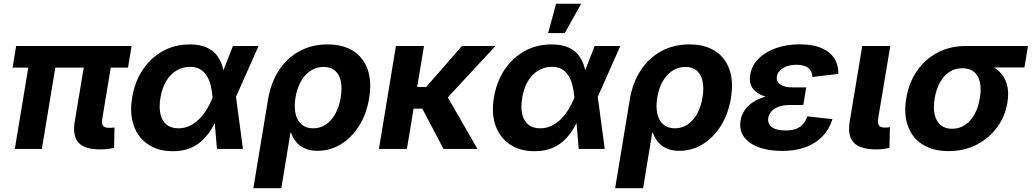

<svg xmlns="http://www.w3.org/2000/svg" viewBox="-20 -775 5369 999"><path d="M503.9 2.4Q419.4 2.4 388.2 -33Q356.9 -68.4 368.7 -141.1L429.2 -504.4H569.8L512.2 -157.7Q507.8 -132.8 515.6 -121.3Q523.4 -109.9 546.4 -109.9Q556.2 -109.9 563.5 -110.4Q570.8 -110.8 575.7 -111.8L573.7 -5.4Q562 -2.9 543.7 -0.2Q525.4 2.4 503.9 2.4ZM57.1 0 140.6 -504.4H281.2L197.8 0ZM45.4 -423.3 64 -535.6H664.6L646 -423.3Z M879.4 11.7Q802.7 11.7 750.5 -23.7Q698.2 -59.1 676 -121.8Q653.8 -184.6 667.5 -266.6Q681.2 -349.6 722.7 -411.9Q764.2 -474.1 826.9 -509Q889.6 -543.9 967.8 -543.9Q1021 -543.9 1055.7 -527.8Q1090.3 -511.7 1110.1 -484.9Q1129.9 -458 1138.7 -425.3Q1147.5 -392.6 1149.9 -359.9H1190.4L1207.5 -274.9L1244.1 0H1108.9L1085.9 -269Q1083.5 -301.8 1076.4 -330.3Q1069.3 -358.9 1055.9 -380.6Q1042.5 -402.3 1021.2 -414.8Q1000 -427.2 968.8 -427.2Q929.7 -427.2 897.7 -407.7Q865.7 -388.2 844.5 -352.5Q823.2 -316.9 814.9 -267.1Q806.6 -217.8 814.7 -181.9Q822.8 -146 846.4 -126.7Q870.1 -107.4 908.2 -107.4Q939.9 -107.4 967 -120.4Q994.1 -133.3 1016.6 -155.8Q1039.1 -178.2 1056.4 -206.8Q1073.7 -235.4 1085.9 -266.1L1191.9 -535.6H1325.2L1205.6 -266.1L1160.2 -181.2H1120.1Q1105.5 -147.5 1086.2 -113.5Q1066.9 -79.6 1039.3 -51Q1011.7 -22.5 972.7 -5.4Q933.6 11.7 879.4 11.7Z M1298.3 204.1 1374.5 -256.8Q1389.2 -345.2 1431.6 -409.7Q1474.1 -474.1 1538.8 -509Q1603.5 -543.9 1684.1 -543.9Q1762.7 -543.9 1816.2 -511Q1869.6 -478 1892.3 -415.5Q1915 -353 1900.9 -265.1Q1887.2 -181.2 1847.9 -119.4Q1808.6 -57.6 1752.7 -23.9Q1696.8 9.8 1632.8 9.8Q1591.8 9.8 1564 -3.7Q1536.1 -17.1 1519.5 -38.3Q1502.9 -59.6 1494.6 -84H1491.2L1443.8 204.1ZM1609.4 -107.4Q1647 -107.4 1676.3 -127.7Q1705.6 -147.9 1725.3 -184.1Q1745.1 -220.2 1752.9 -268.6Q1760.7 -315.9 1753.4 -351.6Q1746.1 -387.2 1723.6 -407Q1701.2 -426.8 1663.6 -426.8Q1627 -426.8 1596.7 -407.2Q1566.4 -387.7 1546.1 -352.3Q1525.9 -316.9 1517.6 -268.6Q1509.8 -220.2 1517.8 -183.8Q1525.9 -147.5 1549.1 -127.4Q1572.3 -107.4 1609.4 -107.4Z M2186 -535.6 2097.2 0H1951.7L2040 -535.6ZM2557.6 -535.6 2255.4 -209.5H2098.1L2113.3 -322.8H2197.8L2383.3 -535.6ZM2287.6 0 2174.3 -215.3 2297.4 -290.5 2464.4 0Z M2761.7 11.7Q2685.1 11.7 2632.8 -23.7Q2580.6 -59.1 2558.3 -121.8Q2536.1 -184.6 2549.8 -266.6Q2563.5 -349.6 2605 -411.9Q2646.5 -474.1 2709.2 -509Q2772 -543.9 2850.1 -543.9Q2903.3 -543.9 2938 -527.8Q2972.7 -511.7 2992.4 -484.9Q3012.2 -458 3021 -425.3Q3029.8 -392.6 3032.2 -359.9H3072.8L3089.8 -274.9L3126.5 0H2991.2L2968.3 -269Q2965.8 -301.8 2958.7 -330.3Q2951.7 -358.9 2938.2 -380.6Q2924.8 -402.3 2903.6 -414.8Q2882.3 -427.2 2851.1 -427.2Q2812 -427.2 2780 -407.7Q2748 -388.2 2726.8 -352.5Q2705.6 -316.9 2697.3 -267.1Q2689 -217.8 2697 -181.9Q2705.1 -146 2728.8 -126.7Q2752.4 -107.4 2790.5 -107.4Q2822.3 -107.4 2849.4 -120.4Q2876.5 -133.3 2898.9 -155.8Q2921.4 -178.2 2938.7 -206.8Q2956.1 -235.4 2968.3 -266.1L3074.2 -535.6H3207.5L3087.9 -266.1L3042.5 -181.2H3002.4Q2987.8 -147.5 2968.5 -113.5Q2949.2 -79.6 2921.6 -51Q2894 -22.5 2855 -5.4Q2815.9 11.7 2761.7 11.7ZM2832 -603 2873.5 -755.4H3003.9L2918.5 -603Z M3180.7 204.1 3256.8 -256.8Q3271.5 -345.2 3314 -409.7Q3356.4 -474.1 3421.1 -509Q3485.8 -543.9 3566.4 -543.9Q3645 -543.9 3698.5 -511Q3752 -478 3774.7 -415.5Q3797.4 -353 3783.2 -265.1Q3769.5 -181.2 3730.2 -119.4Q3690.9 -57.6 3635 -23.9Q3579.1 9.8 3515.1 9.8Q3474.1 9.8 3446.3 -3.7Q3418.5 -17.1 3401.9 -38.3Q3385.3 -59.6 3377 -84H3373.5L3326.2 204.1ZM3491.7 -107.4Q3529.3 -107.4 3558.6 -127.7Q3587.9 -147.9 3607.7 -184.1Q3627.4 -220.2 3635.3 -268.6Q3643.1 -315.9 3635.7 -351.6Q3628.4 -387.2 3606 -407Q3583.5 -426.8 3545.9 -426.8Q3509.3 -426.8 3479 -407.2Q3448.7 -387.7 3428.5 -352.3Q3408.2 -316.9 3399.9 -268.6Q3392.1 -220.2 3400.1 -183.8Q3408.2 -147.5 3431.4 -127.4Q3454.6 -107.4 3491.7 -107.4Z M4048.3 10.3Q3980 10.3 3928.5 -8.5Q3877 -27.3 3851.1 -62.7Q3825.2 -98.1 3833.5 -148.4Q3838.9 -180.7 3857.7 -206.1Q3876.5 -231.4 3907.2 -249.3Q3938 -267.1 3980.5 -276.4Q4022.9 -285.6 4076.2 -285.6H4168.9L4159.7 -228.5H4087.4Q4056.6 -228.5 4033 -220.2Q4009.3 -211.9 3995.4 -197Q3981.4 -182.1 3977.5 -161.6Q3972.7 -131.8 3995.6 -114Q4018.6 -96.2 4067.4 -96.2Q4099.6 -96.2 4121.8 -104.5Q4144 -112.8 4158.2 -129.2Q4172.4 -145.5 4180.7 -169.9L4311.5 -154.8Q4294.4 -102.1 4259.3 -65.2Q4224.1 -28.3 4171.4 -9Q4118.7 10.3 4048.3 10.3ZM4074.2 -259.8Q4022 -259.8 3983.6 -267.6Q3945.3 -275.4 3921.1 -291.5Q3897 -307.6 3887.5 -331.1Q3877.9 -354.5 3883.3 -385.7Q3891.6 -435.5 3928 -470.9Q3964.4 -506.3 4019.8 -525.4Q4075.2 -544.4 4141.6 -544.4Q4205.6 -544.4 4250.2 -526.6Q4294.9 -508.8 4318.6 -474.6Q4342.3 -440.4 4342.3 -390.6L4207 -374.5Q4206.5 -404.3 4185.8 -421.1Q4165 -438 4124 -438Q4082 -438 4054 -420.7Q4025.9 -403.3 4022 -376.5Q4018.1 -351.6 4039.3 -335.9Q4060.5 -320.3 4103.5 -320.3H4174.8L4164.6 -259.8Z M4541 2.4Q4456.1 2.4 4422.6 -32.5Q4389.2 -67.4 4400.9 -141.1L4466.3 -535.6H4612.3L4549.3 -159.2Q4545.4 -133.8 4553 -122.6Q4560.5 -111.3 4583.5 -111.3Q4592.8 -111.3 4599.1 -111.8Q4605.5 -112.3 4610.4 -113.8L4607.9 -5.4Q4596.7 -2.9 4579.3 -0.2Q4562 2.4 4541 2.4Z M4915.5 11.2Q4834.5 11.2 4780.5 -22.9Q4726.6 -57.1 4704.1 -118.9Q4681.6 -180.7 4695.3 -263.2Q4709 -345.7 4751.7 -407Q4794.4 -468.3 4859.4 -502Q4924.3 -535.6 5005.4 -535.6H5328.6L5310.1 -423.8H5079.1L4986.3 -419.9Q4948.7 -419.9 4919.4 -400.6Q4890.1 -381.3 4870.8 -346.4Q4851.6 -311.5 4843.3 -263.7Q4835.4 -216.3 4843 -180.4Q4850.6 -144.5 4873.5 -124.8Q4896.5 -105 4934.1 -105Q4971.7 -105 5001.2 -124.8Q5030.8 -144.5 5050.5 -180.2Q5070.3 -215.8 5078.1 -263.7Q5086.4 -311.5 5078.6 -346.7Q5070.8 -381.8 5047.9 -400.9Q5024.9 -419.9 4987.3 -419.9L4993.7 -460.9Q5050.3 -460.9 5096.4 -448Q5142.6 -435.1 5173.8 -408Q5205.1 -380.9 5218 -339.4Q5231 -297.9 5221.7 -241.2Q5210 -169.4 5168 -112.3Q5126 -55.2 5061.3 -22Q4996.6 11.2 4915.5 11.2Z"/></svg>

Font: Inter 20pt
Style: Bold Italic
Weight: 700
Italic angle: -9.3988°
Version: Version 4.001;git-66647c0bb